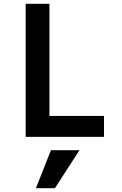

<svg xmlns="http://www.w3.org/2000/svg" viewBox="-20 -720 640 1010"><path d="M115 0H527V-110H240V-700H115ZM398 70H248L169 270H269Z"/></svg>

Font: CommitMono
Style: 700Regular
Weight: 700
Monospace: yes
Designer: Eigil Nikolajsen
Foundry: Eigil Nikolajsen
Version: Version 1.143